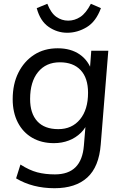

<svg xmlns="http://www.w3.org/2000/svg" viewBox="-20 -771 648 1014"><path d="M88 98Q135 128 176.5 139Q218 150 270 150Q341 150 379 112Q417 74 423 -2L434 -135H447Q435 -97 407.5 -70Q380 -43 343.5 -29Q307 -15 265 -15Q199 -15 150 -43.5Q101 -72 74 -124.5Q47 -177 47 -247Q47 -327 77 -387Q107 -447 160 -481.5Q213 -516 285 -516Q354 -516 401 -483.5Q448 -451 466 -392L454 -396L462 -503H552L512 -8Q503 110 441 166.5Q379 223 268 223Q152 223 65 171ZM288 -89Q360 -89 402.5 -140.5Q445 -192 445 -281Q445 -359 406 -400.5Q367 -442 296 -442Q223 -442 181 -390.5Q139 -339 139 -248Q139 -172 177 -130.5Q215 -89 288 -89ZM335 -598Q282 -598 237 -629Q192 -660 174 -728L230 -751Q249 -702 277.5 -682Q306 -662 340 -662Q374 -662 404 -681.5Q434 -701 460 -751L513 -728Q487 -657 438 -627.5Q389 -598 335 -598Z"/></svg>

Font: Muli Medium
Style: Italic
Weight: 500
Italic angle: -4.541°
Designer: Vernon Adams
Foundry: Vernon Adams
Version: Version 2.100; ttfautohint (v1.8.1.43-b0c9)